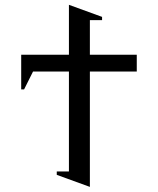

<svg xmlns="http://www.w3.org/2000/svg" viewBox="-20 -750 640 778"><path d="M534.2 -460H344.2V7.3L210 -41.5V-55.2H259.3V-460H113.8L77.6 -387.7H65.9V-528.3H259.3V-730.5L393.6 -681.6V-668.5H344.2V-528.3H534.2Z"/></svg>

Font: Liberation Mono
Style: Regular
Weight: 400
Monospace: yes
Designer: Steve Matteson
Foundry: Ascender Corporation
Version: Version 2.1.5